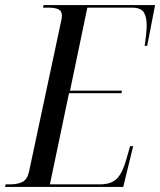

<svg xmlns="http://www.w3.org/2000/svg" viewBox="-45 -734 629 754"><path d="M-25 0 -23 -10H-5Q24 -10 43 -19.5Q62 -29 69 -60L194 -646Q198 -660 198 -673Q198 -691 184 -697.5Q170 -704 147 -704H124L126 -714H564L533 -554H523Q526 -572 528.5 -596Q531 -620 531 -635Q531 -668 519.5 -686Q508 -704 472 -704H298L230 -378H434L432 -368H226L151 -10H347Q393 -10 415 -33.5Q437 -57 451 -108L466 -160H478L439 0Z"/></svg>

Font: Noto Serif Display Condensed
Style: Italic
Weight: 400
Width: 3
Italic angle: -12°
Designer: Monotype Design Team
Foundry: Monotype Imaging Inc.
Version: Version 2.009